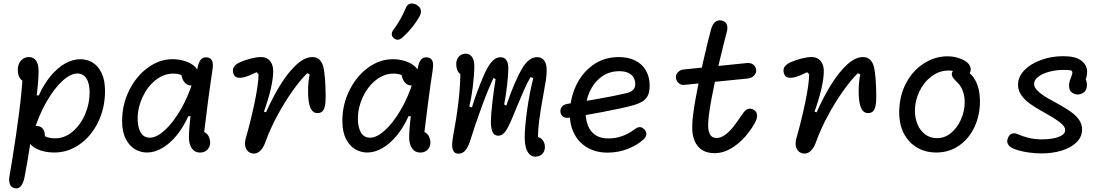

<svg xmlns="http://www.w3.org/2000/svg" viewBox="-20 -847 6240 1081"><path d="M134.8 -79.2Q134.8 -97.2 141.1 -110.2Q147.3 -123.3 158.8 -130.4Q170.2 -137.5 184.5 -137.5Q205.3 -137.5 216.8 -126.7Q228.3 -115.8 231.5 -97.3Q234.7 -78.8 231.7 -55.3H191V-104L197 -100.2Q219 -85.3 240.2 -76.8Q261.3 -68.2 289.5 -68.2Q344.2 -68.2 388.9 -106.1Q433.7 -144 459.1 -203.6Q484.5 -263.2 484.5 -325.3Q484.5 -356.2 477.5 -380.4Q470.5 -404.7 455.2 -418.9Q439.8 -433.2 415.7 -433.2Q377.3 -433.2 331.3 -391.2Q285.3 -349.3 242.6 -275.2Q199.8 -201.2 171.5 -109.7H134.7L162.3 -310H198.5Q226.5 -372.3 264.6 -418.4Q302.7 -464.5 345.8 -489.1Q389 -513.7 432.3 -513.7Q469.2 -513.7 500.6 -495.2Q532 -476.7 551.7 -436.6Q571.3 -396.5 571.3 -334.7Q571.3 -239.8 532.9 -160.4Q494.5 -81 429.1 -34.7Q363.7 11.7 285.8 11.7Q246 11.7 211.6 1Q177.2 -9.7 156 -30.2Q134.8 -50.7 134.8 -79.2ZM33.2 145.8Q43.7 85 48.7 53.5Q71.5 -87.7 87.8 -214.4Q104.2 -341.2 108.5 -436.8L128 -381.2Q103.3 -389.5 91.8 -407.7Q80.2 -425.8 80.2 -453.2Q80.2 -475.8 88.8 -492.2Q97.5 -508.7 112 -517.2Q126.5 -525.7 142.8 -525.7Q168.2 -525.7 182.7 -506.2Q197.2 -486.7 197.2 -445.8Q197.2 -395.7 184 -283.6Q170.8 -171.5 152.2 -49.2Q133.5 73.2 117.7 152.2Q112 181.5 99.2 198.8Q86.3 216.2 65.5 213Q44.2 209.8 36.3 191.3Q28.5 172.8 33.2 145.8Z M667.5 -166Q667.5 -257.7 707.1 -337.8Q746.7 -418 812.2 -465.8Q877.8 -513.7 951.3 -513.7Q989.5 -513.7 1023.9 -502.2Q1058.3 -490.7 1079.4 -469.8Q1100.5 -449 1100.5 -422.5Q1100.5 -399.8 1089.8 -382.7Q1079 -365.5 1056.2 -365.5Q1039.2 -365.5 1026.2 -376.2Q1013.3 -387 1006.6 -405.2Q999.8 -423.5 999.8 -445.3H1047.8V-398Q1044 -400.8 1040 -403.2Q1019.2 -417.2 1000.2 -424.8Q981.3 -432.5 955.7 -432.5Q901.7 -432.5 855.4 -395.4Q809.2 -358.3 782.1 -299.3Q755 -240.3 755 -178.2Q755 -130.8 771.9 -101.3Q788.8 -71.8 823.8 -71.8Q861.3 -71.8 907.2 -113.2Q953 -154.5 996 -227.8Q1039 -301.2 1067.3 -392.3H1103.7L1071.2 -192.8H1040.3Q1012.3 -130.5 974.2 -84.2Q936.2 -38 893.2 -13.2Q850.3 11.7 807.5 11.7Q772 11.7 740.2 -6.7Q708.3 -25.2 687.9 -65.2Q667.5 -105.2 667.5 -166ZM1043.7 -73Q1043.7 -126.2 1058.3 -238.1Q1073 -350 1090.5 -453.8Q1091.5 -458 1092.2 -463.7Q1097.5 -495.2 1109.8 -510.5Q1122.2 -525.8 1143.7 -524.2Q1158.2 -523 1166.7 -515.1Q1175.2 -507.2 1177.7 -492.6Q1180.2 -478 1176.7 -456.8Q1163.2 -368.7 1150.8 -273.4Q1138.3 -178.2 1126 -75.5L1112.5 -107Q1127.7 -107 1139.2 -98.2Q1150.7 -89.3 1156.9 -75Q1163.2 -60.7 1163.2 -44.7Q1163.2 -19.7 1147.1 -3.8Q1131 12 1106.3 12Q1076.5 12 1060.1 -11.6Q1043.7 -35.2 1043.7 -73Z M1364 -69.5Q1390.3 -159.8 1412.8 -266.2Q1435.2 -372.7 1435.7 -428.7L1424.5 -440.5Q1404.7 -430.5 1386 -422.8Q1367.3 -415 1352.2 -411.7Q1329.2 -406.8 1314.1 -411Q1299 -415.2 1293.3 -435.8Q1287.3 -456.8 1298.2 -472.1Q1309.2 -487.3 1332.8 -497.2Q1361.5 -509.5 1393.2 -517.7Q1425 -525.8 1449.7 -525.8Q1482.7 -525.8 1500.4 -503.7Q1518.2 -481.5 1518.2 -447.3Q1518.2 -405.2 1504.5 -346.4Q1490.8 -287.7 1466 -218.2L1478 -214.8Q1516.5 -302.3 1560.4 -372.3Q1604.3 -442.3 1650.2 -484Q1696.2 -525.7 1739 -525.7Q1762.8 -525.7 1777.9 -511.8Q1793 -497.8 1799.3 -474Q1806.7 -445.8 1809.8 -403.5Q1813 -361.2 1813.5 -312.7Q1813.5 -308.5 1813.5 -303.8Q1813.5 -271.3 1809.8 -252.3Q1806 -233.3 1798.1 -223.5Q1790.2 -213.7 1777.7 -211.3Q1755.2 -206.7 1740.9 -220.4Q1726.7 -234.2 1720.5 -263.3Q1713.7 -297 1714.6 -343.2Q1715.5 -389.3 1723.5 -428.5L1709.8 -434.8Q1671.8 -397.8 1627 -334.8Q1582.2 -271.8 1541.1 -195.6Q1500 -119.3 1473.3 -44.7Q1461.3 -11.7 1441.7 5.2Q1422 22.2 1397.3 16.2Q1380.8 11.8 1371.2 -0.6Q1361.7 -13 1359.8 -31Q1358 -49 1364 -69.5Z M1907.5 -166Q1907.5 -257.7 1947.1 -337.8Q1986.7 -418 2052.2 -465.8Q2117.8 -513.7 2191.3 -513.7Q2229.5 -513.7 2263.9 -502.2Q2298.3 -490.7 2319.4 -469.8Q2340.5 -449 2340.5 -422.5Q2340.5 -399.8 2329.8 -382.7Q2319 -365.5 2296.2 -365.5Q2279.2 -365.5 2266.2 -376.2Q2253.3 -387 2246.6 -405.2Q2239.8 -423.5 2239.8 -445.3H2287.8V-398Q2284 -400.8 2280 -403.2Q2259.2 -417.2 2240.2 -424.8Q2221.3 -432.5 2195.7 -432.5Q2141.7 -432.5 2095.4 -395.4Q2049.2 -358.3 2022.1 -299.3Q1995 -240.3 1995 -178.2Q1995 -130.8 2011.9 -101.3Q2028.8 -71.8 2063.8 -71.8Q2101.3 -71.8 2147.2 -113.2Q2193 -154.5 2236 -227.8Q2279 -301.2 2307.3 -392.3H2343.7L2311.2 -192.8H2280.3Q2252.3 -130.5 2214.2 -84.2Q2176.2 -38 2133.2 -13.2Q2090.3 11.7 2047.5 11.7Q2012 11.7 1980.2 -6.7Q1948.3 -25.2 1927.9 -65.2Q1907.5 -105.2 1907.5 -166ZM2283.7 -73Q2283.7 -126.2 2298.3 -238.1Q2313 -350 2330.5 -453.8Q2331.5 -458 2332.2 -463.7Q2337.5 -495.2 2349.8 -510.5Q2362.2 -525.8 2383.7 -524.2Q2398.2 -523 2406.7 -515.1Q2415.2 -507.2 2417.7 -492.6Q2420.2 -478 2416.7 -456.8Q2403.2 -368.7 2390.8 -273.4Q2378.3 -178.2 2366 -75.5L2352.5 -107Q2367.7 -107 2379.2 -98.2Q2390.7 -89.3 2396.9 -75Q2403.2 -60.7 2403.2 -44.7Q2403.2 -19.7 2387.1 -3.8Q2371 12 2346.3 12Q2316.5 12 2300.1 -11.6Q2283.7 -35.2 2283.7 -73ZM2252.3 -641.5Q2280.2 -667.5 2303.4 -697.2Q2326.7 -726.8 2342.7 -756Q2353.2 -776 2348.9 -792.1Q2344.7 -808.2 2327.2 -819Q2315.7 -825.8 2303.1 -827.2Q2290.5 -828.5 2280.2 -822.3Q2270 -816.2 2264.8 -801.8Q2233.5 -729.5 2195 -679.2Q2184 -664 2185.9 -651.2Q2187.8 -638.5 2201 -629.3Q2209.5 -623.3 2217.9 -623.2Q2226.3 -623.2 2234.5 -627.8Q2242.7 -632.5 2252.3 -641.5Z M2934.3 -73.2Q2934.3 -133 2947.8 -228.2Q2961.3 -323.5 2982.5 -407.3L2967.2 -413.3Q2947.8 -380 2929.4 -338.2Q2911 -296.5 2889.7 -244.3Q2873 -203.5 2861.4 -176.4Q2849.8 -149.3 2840 -130.8Q2827 -105.2 2813.6 -94.1Q2800.2 -83 2785.5 -83Q2761.7 -83 2752.7 -105.1Q2743.7 -127.2 2743.7 -160.5Q2743.7 -196.2 2751.6 -266.1Q2759.5 -336 2770.3 -401.8L2758.3 -407.8Q2727 -340.8 2691.9 -245.2Q2656.8 -149.7 2628.8 -59.8L2627.3 -55.7Q2615.5 -18.7 2599.8 -0.2Q2584.2 18.3 2562 18.3Q2540.8 18.3 2532.8 2.9Q2524.8 -12.5 2525.7 -34.6Q2526.5 -56.7 2532.2 -86.8Q2550.8 -184.5 2561.5 -276Q2572.2 -367.5 2572.2 -455.8L2597.7 -422.7Q2573.5 -422.7 2561.2 -440.1Q2548.8 -457.5 2548.8 -487.2Q2548.8 -504.3 2556 -517.5Q2563.2 -530.7 2575.2 -537.8Q2587.3 -544.8 2601.5 -544.8Q2624.2 -544.8 2637.3 -526.7Q2650.5 -508.5 2650.5 -474.8Q2650.5 -432.2 2642.7 -365.2Q2634.8 -298.2 2621.8 -246.8L2637.2 -242.7Q2652.7 -295 2678.7 -361.8Q2704.7 -428.5 2723.2 -462.3Q2740.5 -493.7 2758.8 -509.2Q2777.2 -524.8 2798.2 -524.8Q2820.7 -524.8 2831.3 -508.2Q2842 -491.7 2842 -461.8Q2842 -428 2834.7 -364.1Q2827.3 -300.2 2818.5 -258.8L2830.8 -252.2Q2834 -261.3 2836.8 -270.3Q2853.8 -320.3 2875.1 -371Q2896.3 -421.7 2918.8 -460.3Q2956.5 -525.2 3004.3 -525.2Q3030.5 -525.2 3044.2 -505.8Q3058 -486.3 3058 -452.2Q3058 -426.8 3053.3 -395.2Q3048.7 -363.7 3039.2 -313.8Q3024.8 -235.7 3016.8 -176.2Q3008.7 -116.8 3008.7 -55.2L2992.3 -77.5Q3009.7 -77.5 3022.1 -69.7Q3034.5 -61.8 3041.2 -48.6Q3047.8 -35.3 3047.8 -19.5Q3047.8 -2.2 3040.2 10.3Q3032.7 22.7 3020.6 28.9Q3008.5 35.2 2995 35.2Q2974.7 35.2 2961.1 21.5Q2947.5 7.8 2940.9 -16.3Q2934.3 -40.5 2934.3 -73.2Z M3188.2 -204.8Q3188.2 -287.5 3221.5 -361.2Q3254.8 -434.8 3317.4 -480.2Q3380 -525.7 3464 -525.7Q3517.7 -525.7 3556.9 -505.9Q3596.2 -486.2 3616.9 -449.9Q3637.7 -413.7 3637.7 -365Q3637.7 -332.3 3628.7 -311.7Q3619.7 -291 3599.8 -277.6Q3579.8 -264.2 3544.8 -254.3Q3495.3 -239.8 3373.3 -216.6Q3251.3 -193.3 3188.2 -184.3Q3164.7 -180.8 3150.7 -190.1Q3136.7 -199.3 3135.3 -217.7Q3133.8 -235.3 3144.4 -247.3Q3155 -259.3 3177.3 -262.7Q3214.3 -268.2 3249.8 -273.9Q3285.2 -279.7 3327.2 -286.8Q3384.2 -296.7 3426.1 -305.1Q3468 -313.5 3506.5 -322.3Q3526.2 -327 3537.2 -334.8Q3548.3 -342.7 3552.5 -352.1Q3556.7 -361.5 3556.7 -373.3Q3556.7 -394.5 3547.2 -410.8Q3537.8 -427 3517.7 -436.6Q3497.5 -446.2 3466.7 -446.2Q3409.7 -446.2 3366.4 -414.3Q3323.2 -382.5 3299.9 -330.8Q3276.7 -279 3276.7 -221.5Q3276.7 -174.7 3290.3 -140.2Q3304 -105.8 3332.4 -86.7Q3360.8 -67.5 3404.3 -67.5Q3444.7 -67.5 3481.3 -80.2Q3518 -92.8 3548.3 -115.8Q3560.2 -124.8 3568.8 -128.6Q3577.5 -132.3 3586.6 -131Q3595.7 -129.7 3605.5 -120.7Q3619.8 -107.7 3619.1 -91.8Q3618.3 -75.8 3603.5 -62.3Q3569.5 -30.8 3515.6 -9.2Q3461.7 12.3 3400.7 12.3Q3337.7 12.3 3289.6 -14.5Q3241.5 -41.3 3214.8 -90.6Q3188.2 -139.8 3188.2 -204.8Z M3877.3 -131.3Q3877.3 -186 3896.1 -290.3Q3914.8 -394.7 3939.5 -502.5Q3964.2 -610.3 3982.7 -679.3Q3990.5 -708.7 4005.6 -722.3Q4020.7 -736 4043.7 -731.2Q4055.7 -728.7 4063.9 -720.9Q4072.2 -713.2 4074.6 -698.9Q4077 -684.7 4071.3 -664.3Q4054.5 -601.7 4030.1 -498.6Q4005.7 -395.5 3986.3 -293.2Q3967 -191 3967 -142.2Q3967 -109.3 3977.8 -89.7Q3988.7 -70 4014.3 -70Q4039.5 -70 4064.6 -89.3Q4089.7 -108.7 4110.6 -135.4Q4131.5 -162.2 4158 -202L4159.5 -204Q4174.3 -226.2 4188.6 -232.5Q4202.8 -238.8 4220.3 -230.8Q4238.5 -222.3 4241.6 -203.7Q4244.7 -185 4234.7 -164.5Q4213.7 -122.3 4178.7 -81.2Q4143.7 -40 4097.9 -12.3Q4052.2 15.3 4003 15.3Q3961.5 15.3 3933.3 -2.3Q3905.2 -20 3891.2 -52.8Q3877.3 -85.7 3877.3 -131.3ZM3785.3 -409.3Q3784.3 -420.8 3789.8 -431Q3795.3 -441.2 3805.5 -447.8Q3815.7 -454.3 3827.5 -455.7L4186.7 -492.2Q4200.2 -493.5 4211.2 -488.9Q4222.2 -484.3 4229.1 -475.2Q4236 -466.2 4237.3 -454.3Q4238.7 -442.3 4232.8 -431.5Q4226.8 -420.7 4215.7 -413.5Q4204.5 -406.3 4190.2 -405L3833.7 -369.2Q3820.8 -367.8 3810.3 -372.9Q3799.8 -378 3793.2 -387.7Q3786.7 -397.3 3785.3 -409.3Z M4464 -69.5Q4490.3 -159.8 4512.8 -266.2Q4535.2 -372.7 4535.7 -428.7L4524.5 -440.5Q4504.7 -430.5 4486 -422.8Q4467.3 -415 4452.2 -411.7Q4429.2 -406.8 4414.1 -411Q4399 -415.2 4393.3 -435.8Q4387.3 -456.8 4398.2 -472.1Q4409.2 -487.3 4432.8 -497.2Q4461.5 -509.5 4493.2 -517.7Q4525 -525.8 4549.7 -525.8Q4582.7 -525.8 4600.4 -503.7Q4618.2 -481.5 4618.2 -447.3Q4618.2 -405.2 4604.5 -346.4Q4590.8 -287.7 4566 -218.2L4578 -214.8Q4616.5 -302.3 4660.4 -372.3Q4704.3 -442.3 4750.2 -484Q4796.2 -525.7 4839 -525.7Q4862.8 -525.7 4877.9 -511.8Q4893 -497.8 4899.3 -474Q4906.7 -445.8 4909.8 -403.5Q4913 -361.2 4913.5 -312.7Q4913.5 -308.5 4913.5 -303.8Q4913.5 -271.3 4909.8 -252.3Q4906 -233.3 4898.1 -223.5Q4890.2 -213.7 4877.7 -211.3Q4855.2 -206.7 4840.9 -220.4Q4826.7 -234.2 4820.5 -263.3Q4813.7 -297 4814.6 -343.2Q4815.5 -389.3 4823.5 -428.5L4809.8 -434.8Q4771.8 -397.8 4727 -334.8Q4682.2 -271.8 4641.1 -195.6Q4600 -119.3 4573.3 -44.7Q4561.3 -11.7 4541.7 5.2Q4522 22.2 4497.3 16.2Q4480.8 11.8 4471.2 -0.6Q4461.7 -13 4459.8 -31Q4458 -49 4464 -69.5Z M5042.7 -213.5Q5042.7 -305.3 5080.7 -377.6Q5118.7 -449.8 5181.5 -489.9Q5244.3 -530 5315.5 -530Q5344.7 -530 5373.5 -521.5Q5402.3 -513 5423 -497.3Q5434 -488.7 5439.8 -477.9Q5445.7 -467.2 5445.6 -455.8Q5445.5 -444.5 5439.3 -434.3Q5433 -423.7 5424.3 -421.2Q5415.7 -418.7 5406.3 -421.3Q5397 -424 5384.2 -431Q5382.7 -431.5 5381.7 -432.2L5376.8 -434.7Q5363 -441.8 5350.5 -445.9Q5338 -450 5322.8 -450Q5268.2 -450 5224.4 -416.9Q5180.7 -383.8 5155.9 -331.2Q5131.2 -278.7 5131.2 -223.5Q5131.2 -181.8 5146 -146.5Q5160.8 -111.2 5189.1 -90.2Q5217.3 -69.2 5256.5 -69.2Q5299.7 -69.2 5335.2 -98.9Q5370.7 -128.7 5391.1 -175.8Q5411.5 -222.8 5411.5 -272.2Q5411.5 -308.3 5399.4 -338.4Q5387.3 -368.5 5364.2 -388.5Q5346 -406.3 5340.9 -418.8Q5335.8 -431.3 5342.5 -443.3Q5348.8 -455.2 5363 -459.4Q5377.2 -463.7 5392.7 -461.1Q5408.2 -458.5 5417.3 -451.7Q5444 -435.7 5461.9 -409.8Q5479.8 -383.8 5488.6 -350.2Q5497.3 -316.7 5497.3 -277.5Q5497.3 -197.7 5466.3 -131.6Q5435.3 -65.5 5379.3 -26.9Q5323.3 11.7 5251.7 11.7Q5191 11.7 5143.5 -16Q5096 -43.7 5069.3 -94.8Q5042.7 -145.8 5042.7 -213.5Z M5671.3 -18Q5657.2 -27.5 5652.5 -41.5Q5647.8 -55.5 5656.3 -73.3Q5663.5 -89.8 5678 -94.8Q5692.5 -99.8 5710.7 -91.3Q5735.8 -79.8 5770.4 -71.1Q5805 -62.3 5847.7 -62.3Q5877.7 -62.3 5907.2 -67.3Q5936.7 -72.3 5956.9 -84.1Q5977.2 -95.8 5977.2 -115Q5977.2 -130.5 5960.1 -147.1Q5943 -163.7 5910.7 -183.5Q5894.5 -193 5886.8 -197.6Q5879 -202.2 5863.3 -211.2L5846.8 -220.5Q5805 -244.2 5777.4 -264.1Q5749.8 -284 5730.8 -310.6Q5711.7 -337.2 5711.7 -369.7Q5711.7 -414.7 5747.3 -451.5Q5783 -488.3 5841.8 -509.5Q5900.7 -530.7 5965.8 -530.7Q6036.2 -530.7 6068.3 -505.4Q6100.5 -480.2 6100.8 -443.8Q6101 -407.5 6080 -372.7L6075.3 -416Q6087.3 -410 6093.4 -398.5Q6099.5 -387 6099.5 -368.7Q6099.5 -335.3 6074.5 -321.9Q6049.5 -308.5 6024.2 -320.6Q5999 -332.7 5999 -363Q5999 -376.2 6001.5 -386.2Q6004 -396.3 6009 -408.3Q6013.3 -419.5 6015.7 -426.9Q6018 -434.3 6017.5 -442.7L6010.8 -450.8Q5961.5 -457.2 5912.9 -448.8Q5864.3 -440.3 5833.2 -420.2Q5802.2 -400 5802.2 -374.7Q5802.2 -357.5 5817 -341.1Q5831.8 -324.7 5853.6 -310.2Q5875.3 -295.8 5910.3 -276.7Q5917.8 -272.3 5924.2 -269.1Q5930.5 -265.8 5937.8 -261.5L5948.3 -255.7Q5990.2 -232 6015.3 -213.1Q6040.5 -194.2 6056.4 -170.6Q6072.3 -147 6072.3 -118Q6072.3 -75.7 6040.6 -45.1Q6008.8 -14.5 5956.9 1.1Q5905 16.7 5845.5 16.7Q5809.2 16.7 5774.2 11.9Q5739.3 7.2 5712.2 -0.8Q5685 -8.8 5671.3 -18Z"/></svg>

Font: Monaspace Radon Var
Style: Regular
Weight: 400
Designer: Riley Cran and the Lettermatic Team
Version: Version 1.000 (Monaspace Radon Var)